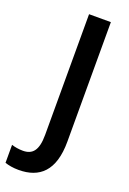

<svg xmlns="http://www.w3.org/2000/svg" viewBox="-241 -772 696 1034"><g transform="rotate(20 107.0 -255.0)"><path d="M10 204C129 204 205 139 205 -29V-714H80V-22C80 68 50 99 -4 99C-28 99 -50 95 -69 89V192C-48 199 -22 204 10 204Z"/></g></svg>

Font: Noto Sans Myanmar UI SemiCondensed SemiBold
Style: Regular
Weight: 600
Width: 4
Designer: Monotype Design Team
Foundry: Monotype Imaging Inc.
Version: Version 2.103